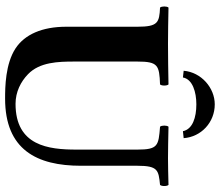

<svg xmlns="http://www.w3.org/2000/svg" viewBox="-76 -798 883 772"><g transform="rotate(90 366.0 -411.5)"><path d="M227 -522C227 -605 242 -610 319 -613C325 -619 325 -641 319 -647C270 -646 204 -645 156 -645C111 -645 60 -646 10 -647C4 -641 4 -619 10 -613C70 -610 87 -605 87 -522V-236C87 -139 118 -69 174 -32C237 9 329 10 376 10C581 10 646 -117 646 -295V-522C646 -605 664 -607 723 -613C729 -619 729 -641 723 -647C684 -646 644 -645 616 -645C587 -645 535 -646 489 -647C483 -641 483 -619 489 -613C565 -607 581 -605 581 -522V-277C581 -165 566 -32 397 -32C349 -32 308 -53 278 -82C229 -129 227 -204 227 -269ZM264 -708 291 -705C298 -744 350 -759 399 -759C452 -759 499 -744 507 -705L535 -708C530 -778 472 -833 399 -833C333 -833 270 -779 264 -708Z"/></g></svg>

Font: Libertinus Serif
Style: Bold
Weight: 700
Designer: Philipp H. Poll, Khaled Hosny
Foundry: Caleb Maclennan
Version: Version 7.050;RELEASE